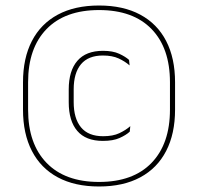

<svg xmlns="http://www.w3.org/2000/svg" viewBox="-20 -668 719 697"><path d="M339.5 9Q251.5 9 189.8 -24.2Q128 -57.5 95.8 -120Q63.5 -182.5 63.5 -270V-369Q63.5 -457 95.8 -519.2Q128 -581.5 189.8 -614.8Q251.5 -648 339.5 -648Q427.5 -648 489.2 -614.8Q551 -581.5 583.2 -519.2Q615.5 -457 615.5 -369V-270Q615.5 -182.5 583.2 -120Q551 -57.5 489.2 -24.2Q427.5 9 339.5 9ZM353.5 -156.5Q291.5 -156.5 260.5 -192.8Q229.5 -229 229.5 -297V-343Q229.5 -411 260.8 -447.2Q292 -483.5 354 -483.5Q389.5 -483.5 412.8 -472.8Q436 -462 448.5 -450.5L450.5 -430.5Q434 -445 410.8 -455.8Q387.5 -466.5 353.5 -466.5Q300.5 -466.5 274 -434.8Q247.5 -403 247.5 -343.5V-297.5Q247.5 -238 274 -205.8Q300.5 -173.5 354.5 -173.5Q390 -173.5 413.2 -184.5Q436.5 -195.5 453 -210L451 -190Q437.5 -177.5 414 -167Q390.5 -156.5 353.5 -156.5ZM339.5 -7.5Q463.5 -7.5 530.2 -76.8Q597 -146 597 -270V-369.5Q597 -493.5 530.2 -562.5Q463.5 -631.5 339.5 -631.5Q216 -631.5 149 -562.5Q82 -493.5 82 -369.5V-270Q82 -146 149 -76.8Q216 -7.5 339.5 -7.5Z"/></svg>

Font: Anek Kannada Thin
Style: Regular
Weight: 250
Version: Version 1.003